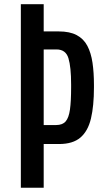

<svg xmlns="http://www.w3.org/2000/svg" viewBox="-20 -879 498 899"><path d="M77.6 0V-859.4H184.6V-731.9H254.9Q306.6 -731.9 339.1 -714.6Q371.6 -697.3 388.9 -664.6Q406.2 -631.8 413.1 -585.4Q419.9 -539.1 419.9 -481.4V-469.2Q419.9 -383.3 406 -324.5Q392.1 -265.6 356.7 -235.1Q321.3 -204.6 255.9 -204.6H184.6V0ZM184.6 -293.5H242.7Q272.5 -293.5 287.4 -310.5Q302.2 -327.6 307.6 -366.2Q313 -404.8 313 -469.7V-483.9Q313 -564.9 300.5 -606.2Q288.1 -647.5 244.6 -647.5H184.6Z"/></svg>

Font: Antonio Medium
Style: Regular
Weight: 500
Designer: Vernon Adams
Foundry: Vernon Adams
Version: Version 1.002